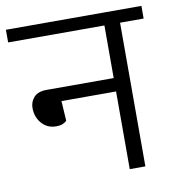

<svg xmlns="http://www.w3.org/2000/svg" viewBox="-84 -696 693 762"><g transform="rotate(-10 263.0 -315.0)"><path d="M378 -367V-579H-10V-630H536V-579H441V0H378V-313H158L163 -233Q159 -228 148.5 -223Q138 -218 120 -218Q85 -218 62.5 -243.5Q40 -269 40 -306Q40 -331 56.5 -349Q73 -367 107 -367Z"/></g></svg>

Font: Ek Mukta Light
Style: Regular
Weight: 300
Designer: Girish Dalvi and Yashodeep Gholap
Foundry: Ek Type
Version: Version 2.538;PS 1.002;hotconv 16.6.51;makeotf.lib2.5.65220;